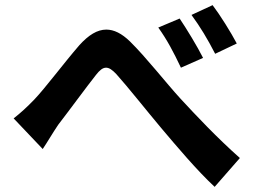

<svg xmlns="http://www.w3.org/2000/svg" viewBox="-20 -731 996 746"><path d="M678 -659 595 -624C630 -575 654 -529 683 -468L769 -506C747 -550 705 -619 678 -659ZM806 -711 724 -673C759 -625 785 -582 816 -522L900 -562C878 -604 835 -673 806 -711ZM33 -271 146 -152C163 -177 185 -215 206 -246C247 -299 315 -392 353 -440C367 -458 379 -468 392 -468C404 -468 416 -460 432 -443C477 -393 548 -303 606 -234C666 -163 745 -69 814 -5L912 -117C822 -197 742 -282 681 -348C625 -409 549 -507 485 -570C453 -601 423 -616 393 -616C358 -616 324 -595 288 -555C229 -487 156 -389 113 -344C84 -314 61 -293 33 -271Z"/></svg>

Font: Kinto Sans
Style: Bold
Weight: 700
Designer: Authors: Ryoko NISHIZUKA  (kana & ideographs); Paul D. Hunt (Latin, Greek & Cyrillic); Wenlong ZHANG  (bopomofo); Sandol
Foundry: Adobe Systems Incorporated, ookami Inc.
Version: Version 0.001